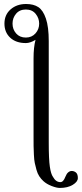

<svg xmlns="http://www.w3.org/2000/svg" viewBox="-20 -718 405 950"><path d="M2 -601.1Q2 -645 32.5 -671.6Q63 -698.2 108.9 -698.2Q146.5 -698.2 169.9 -682.6Q193.4 -667 207.3 -625.7Q221.2 -584.5 221.2 -514.2V-13.2Q221.2 70.8 226.6 106.9Q231.9 143.1 242.2 157.2Q256.3 183.1 278.8 183.1Q293.5 183.1 303.2 157.2Q307.1 148.4 310.1 143.3Q313 138.2 319.6 133.1Q326.2 127.9 334 127.9Q346.7 127.9 356 135.7Q365.2 143.6 365.2 163.1Q365.2 181.2 340.1 196.5Q314.9 211.9 275.9 211.9Q260.3 211.9 235.6 202.4Q210.9 192.9 194.8 178.2Q183.1 167.5 174.3 154.1Q165.5 140.6 160.4 122.1Q155.3 103.5 152.1 88.6Q148.9 73.7 147.7 47.4Q146.5 21 146.2 4.9Q146 -11.2 146 -43.9V-429.2Q146 -484.4 155.8 -521Q129.4 -504.9 107.9 -504.9Q59.1 -504.9 30.5 -531.5Q2 -558.1 2 -601.1ZM173.8 -601.1Q173.8 -627.9 156.5 -649.4Q139.2 -670.9 107.9 -670.9Q77.1 -670.9 59.6 -650.1Q42 -629.4 42 -601.1Q42 -572.8 59.8 -552.5Q77.6 -532.2 107.9 -532.2Q137.2 -532.2 155.5 -552.7Q173.8 -573.2 173.8 -601.1Z"/></svg>

Font: Linux Biolinum G
Style: Regular
Weight: 400
Designer: Philipp H. Poll
Foundry: Philipp H. Poll
Version: Version 1.1.0 ; ttfautohint (v1.6)